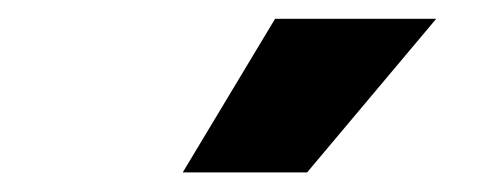

<svg xmlns="http://www.w3.org/2000/svg" viewBox="-20 -792 503 199"><path d="M169.4 -613.3 265.1 -772.5H432.1L298.3 -613.3Z"/></svg>

Font: Inter Tight Black
Style: Italic
Weight: 900
Italic angle: -9.39999°
Designer: Rasmus Andersson
Foundry: rsms
Version: Version 3.004; ttfautohint (v1.8.4.7-5d5b)